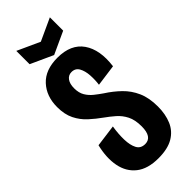

<svg xmlns="http://www.w3.org/2000/svg" viewBox="-272 -870 918 918"><g transform="rotate(-45 187.0 -411.0)"><path d="M188 11Q116 11 75 -21.5Q34 -54 23 -110Q12 -166 29 -236L141 -251Q134 -207 135 -168.5Q136 -130 148.5 -106Q161 -82 191 -82Q239 -82 239 -154Q239 -198 224.5 -226.5Q210 -255 187 -275Q164 -295 140 -312Q109 -334 81 -359.5Q53 -385 35.5 -420Q18 -455 18 -505Q18 -578 61 -624.5Q104 -671 186 -671Q277 -671 317.5 -612.5Q358 -554 345 -454L235 -439Q239 -469 237 -500.5Q235 -532 223 -553.5Q211 -575 185 -575Q164 -575 151.5 -558Q139 -541 139 -511Q139 -480 151.5 -459Q164 -438 183.5 -422.5Q203 -407 222 -394Q261 -369 292.5 -338.5Q324 -308 342.5 -266.5Q361 -225 361 -166Q361 -114 344 -74Q327 -34 289 -11.5Q251 11 188 11ZM70 -833 184 -781 297 -833V-743L184 -691L70 -743Z"/></g></svg>

Font: Bricolage Grotesque 96pt Condensed SemiBold
Style: Regular
Weight: 600
Width: 3
Designer: Mathieu Triay
Foundry: Atelier Triay
Version: Version 1.001; ttfautohint (v1.8.4.7-5d5b);gftools[0.9.33.de